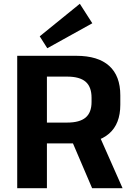

<svg xmlns="http://www.w3.org/2000/svg" viewBox="-20 -995 703 1015"><path d="M71 -700H383Q498 -700 557 -647Q616 -594 616 -491V-441Q616 -340 556.5 -288.5Q497 -237 383 -237H221V-347H335Q401 -347 432.5 -373.5Q464 -400 464 -456V-478Q464 -536 432.5 -563Q401 -590 335 -590H193L228 -628V0H71ZM352 -269H509L628 0H467ZM468 -872 230 -740 190 -803 402 -975Z"/></svg>

Font: Pathway Extreme
Style: Bold
Weight: 700
Designer: Eduardo Rodriguez Tunni
Foundry: Eduardo Rodriguez Tunni
Version: Version 1.001;gftools[0.9.26]